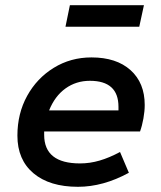

<svg xmlns="http://www.w3.org/2000/svg" viewBox="-20 -707 620 739"><path d="M280 12Q171 12 109 -40Q47 -92 47 -185Q47 -270 84.5 -338Q122 -406 187 -446Q252 -486 332 -486Q428 -486 482.5 -437Q537 -388 537 -303Q537 -279 532 -251Q527 -223 519 -201H150V-188Q150 -78 288 -78Q326 -78 363.5 -89Q401 -100 442 -122L476 -42Q377 12 280 12ZM169 -282H436V-296Q436 -346 408.5 -371Q381 -396 326 -396Q273 -396 232 -366.5Q191 -337 169 -282ZM232 -604 249 -687H534L516 -604Z"/></svg>

Font: Sometype Mono SemiBold
Style: Italic
Weight: 600
Italic angle: -12°
Designer: Ryoichi Tsunekawa
Foundry: Dharma Type
Version: Version 1.001